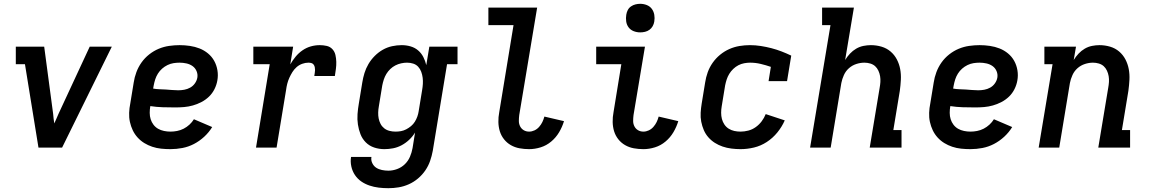

<svg xmlns="http://www.w3.org/2000/svg" viewBox="-20 -775 6040 1008"><path d="M182 0 111 -438H63V-530H212L259 -177Q260 -164 261.5 -151.5Q263 -139 265 -127Q270 -139 276 -151.5Q282 -164 287 -177L451 -530H567L306 0Z M875 8Q850 8 826 5.5Q802 3 779.5 -4.5Q757 -12 737.5 -24Q718 -36 702.5 -53Q687 -70 677 -91Q667 -112 662 -135Q657 -158 658 -183Q659 -208 664 -232L682 -342Q686 -369 696 -396Q706 -423 723 -447Q740 -471 763.5 -489.5Q787 -508 813.5 -519Q840 -530 868 -534Q896 -538 923 -538Q950 -538 977 -534Q1004 -530 1028 -520.5Q1052 -511 1072 -494.5Q1092 -478 1104.5 -455.5Q1117 -433 1121.5 -406Q1126 -379 1121 -352Q1117 -329 1106 -307Q1095 -285 1077.5 -268Q1060 -251 1038 -239.5Q1016 -228 993 -221.5Q970 -215 947 -213Q924 -211 901 -211Q868 -211 834.5 -212Q801 -213 769 -218V-217Q766 -200 766 -182.5Q766 -165 771 -149Q776 -133 786 -120Q796 -107 810 -99Q824 -91 841 -87.5Q858 -84 875 -84Q892 -84 910 -87.5Q928 -91 944.5 -99.5Q961 -108 975 -121Q989 -134 998 -149L1094 -108Q1077 -80 1052 -57Q1027 -34 998 -19Q969 -4 937.5 2Q906 8 875 8ZM916 -301Q932 -301 948 -304Q964 -307 978.5 -315Q993 -323 1003 -337Q1013 -351 1016 -367Q1019 -385 1012 -401.5Q1005 -418 991 -428Q977 -438 959 -442Q941 -446 923 -446Q907 -446 891 -443.5Q875 -441 859.5 -433.5Q844 -426 831 -414.5Q818 -403 809 -388.5Q800 -374 795 -358.5Q790 -343 787 -327L784 -310Q800 -307 817 -306.5Q834 -306 850.5 -305Q867 -304 883 -302.5Q899 -301 916 -301Z M1324 0 1396 -438H1310V-530H1519L1504 -437Q1516 -458 1532 -477.5Q1548 -497 1568.5 -511Q1589 -525 1612 -531.5Q1635 -538 1659 -538Q1677 -538 1695 -534Q1713 -530 1725 -517Q1737 -504 1741 -486.5Q1745 -469 1745.5 -450.5Q1746 -432 1743.5 -413.5Q1741 -395 1738 -376H1630Q1631 -384 1632.5 -392Q1634 -400 1634 -407.5Q1634 -415 1632.5 -422.5Q1631 -430 1626.5 -436Q1622 -442 1614.5 -444Q1607 -446 1599 -446Q1583 -446 1566.5 -440Q1550 -434 1537 -422.5Q1524 -411 1515 -396.5Q1506 -382 1499 -366.5Q1492 -351 1488 -335Q1484 -319 1482 -303L1432 0Z M2019 213Q1993 213 1968 210Q1943 207 1919.5 199Q1896 191 1876.5 177.5Q1857 164 1843.5 144Q1830 124 1824.5 99Q1819 74 1823 49H1930Q1927 66 1934.5 81.5Q1942 97 1955 105.5Q1968 114 1985 117.5Q2002 121 2019 121Q2042 121 2065 112.5Q2088 104 2105.5 87Q2123 70 2132.5 47.5Q2142 25 2146 2L2159 -79Q2146 -58 2128 -41Q2110 -24 2088.5 -12.5Q2067 -1 2044 3.5Q2021 8 1998 8Q1970 8 1944.5 -0.5Q1919 -9 1900.5 -27.5Q1882 -46 1872.5 -70.5Q1863 -95 1859 -121.5Q1855 -148 1857 -176Q1859 -204 1864 -232L1882 -342Q1886 -367 1893.5 -391.5Q1901 -416 1914.5 -439Q1928 -462 1947.5 -481.5Q1967 -501 1990 -514Q2013 -527 2038.5 -532.5Q2064 -538 2089 -538Q2113 -538 2135.5 -531.5Q2158 -525 2175 -510.5Q2192 -496 2202.5 -475.5Q2213 -455 2218 -433L2234 -530H2382V-438H2327L2252 17Q2247 44 2238 70Q2229 96 2213 119.5Q2197 143 2174.5 162Q2152 181 2126 192.5Q2100 204 2073 208.5Q2046 213 2019 213ZM2056 -84Q2071 -84 2085 -86.5Q2099 -89 2112.5 -96Q2126 -103 2138 -113Q2150 -123 2158 -136Q2166 -149 2171 -163Q2176 -177 2178 -191L2196 -301Q2199 -318 2200 -334.5Q2201 -351 2199 -367Q2197 -383 2191.5 -398Q2186 -413 2175.5 -424.5Q2165 -436 2149.5 -441Q2134 -446 2117 -446Q2102 -446 2086 -442.5Q2070 -439 2055.5 -431.5Q2041 -424 2029 -412.5Q2017 -401 2008.5 -387Q2000 -373 1995 -357.5Q1990 -342 1987 -327L1969 -217Q1966 -201 1965.5 -184.5Q1965 -168 1968 -153Q1971 -138 1978 -124.5Q1985 -111 1997 -101.5Q2009 -92 2024.5 -88Q2040 -84 2056 -84Q2056 -84 2056 -84Q2056 -84 2056 -84Z M2758 8Q2732 8 2707.5 3.5Q2683 -1 2662 -13Q2641 -25 2626 -44Q2611 -63 2604 -86Q2597 -109 2596.5 -134.5Q2596 -160 2601 -186L2676 -643H2544V-735H2800L2706 -171Q2704 -155 2704 -140Q2704 -125 2710.5 -112Q2717 -99 2729.5 -91.5Q2742 -84 2758 -84Q2772 -84 2786 -90.5Q2800 -97 2810.5 -109Q2821 -121 2827.5 -134.5Q2834 -148 2838 -163L2941 -139Q2932 -109 2915.5 -81Q2899 -53 2874 -32Q2849 -11 2818.5 -1.5Q2788 8 2758 8Z M3358 8Q3332 8 3307.5 3.5Q3283 -1 3262 -13Q3241 -25 3226 -44Q3211 -63 3204 -86Q3197 -109 3196.5 -134.5Q3196 -160 3201 -186L3242 -438H3110V-530H3366L3306 -171Q3304 -155 3304 -140Q3304 -125 3310.5 -112Q3317 -99 3329.5 -91.5Q3342 -84 3358 -84Q3372 -84 3386 -90.5Q3400 -97 3410.5 -109Q3421 -121 3427.5 -134.5Q3434 -148 3438 -163L3541 -139Q3532 -109 3515.5 -81Q3499 -53 3474 -32Q3449 -11 3418.5 -1.5Q3388 8 3358 8ZM3341 -605Q3323 -605 3306.5 -611.5Q3290 -618 3280 -631.5Q3270 -645 3267.5 -662.5Q3265 -680 3268 -698Q3270 -711 3276 -722.5Q3282 -734 3293 -741.5Q3304 -749 3316.5 -752Q3329 -755 3341 -755Q3359 -755 3375.5 -748.5Q3392 -742 3402 -728.5Q3412 -715 3415 -697.5Q3418 -680 3415 -662Q3413 -649 3406.5 -637.5Q3400 -626 3389.5 -618.5Q3379 -611 3366.5 -608Q3354 -605 3341 -605Z M3868 8Q3844 8 3820 5Q3796 2 3774 -5.5Q3752 -13 3733 -25Q3714 -37 3699 -54Q3684 -71 3675 -92Q3666 -113 3661.5 -136Q3657 -159 3658.5 -183.5Q3660 -208 3664 -232L3682 -342Q3686 -369 3695.5 -395.5Q3705 -422 3721.5 -445.5Q3738 -469 3760.5 -487.5Q3783 -506 3809 -517.5Q3835 -529 3862.5 -533.5Q3890 -538 3917 -538Q3946 -538 3974.5 -533.5Q4003 -529 4030 -522Q4057 -515 4083 -505Q4109 -495 4134 -483L4112 -349H4015L4027 -424Q4001 -433 3973.5 -439.5Q3946 -446 3918 -446Q3903 -446 3887 -443Q3871 -440 3856.5 -432.5Q3842 -425 3829.5 -413Q3817 -401 3808.5 -387Q3800 -373 3795 -357.5Q3790 -342 3787 -327L3769 -217Q3766 -200 3766 -183Q3766 -166 3770 -150.5Q3774 -135 3783 -121.5Q3792 -108 3805.5 -99.5Q3819 -91 3835 -87.5Q3851 -84 3868 -84Q3888 -84 3909 -89.5Q3930 -95 3948 -108Q3966 -121 3979 -138.5Q3992 -156 4000 -176L4100 -143Q4085 -109 4061 -79.5Q4037 -50 4005.5 -29.5Q3974 -9 3938.5 -0.5Q3903 8 3868 8Z M4233 0 4340 -643H4296V-735H4463L4417 -460Q4428 -478 4442.5 -493.5Q4457 -509 4475 -519.5Q4493 -530 4513 -534Q4533 -538 4552 -538Q4581 -538 4608 -530Q4635 -522 4655.5 -504.5Q4676 -487 4688.5 -463Q4701 -439 4706 -412Q4711 -385 4709.5 -356Q4708 -327 4704 -298L4670 -92H4713V0H4546L4598 -313Q4601 -329 4602 -344.5Q4603 -360 4600.5 -375Q4598 -390 4591.5 -404Q4585 -418 4574.5 -427.5Q4564 -437 4549 -441.5Q4534 -446 4518 -446Q4497 -446 4475.5 -439Q4454 -432 4437 -417Q4420 -402 4410.5 -381Q4401 -360 4397 -339L4341 0Z M5075 8Q5050 8 5026 5.5Q5002 3 4979.5 -4.5Q4957 -12 4937.5 -24Q4918 -36 4902.5 -53Q4887 -70 4877 -91Q4867 -112 4862 -135Q4857 -158 4858 -183Q4859 -208 4864 -232L4882 -342Q4886 -369 4896 -396Q4906 -423 4923 -447Q4940 -471 4963.5 -489.5Q4987 -508 5013.5 -519Q5040 -530 5068 -534Q5096 -538 5123 -538Q5150 -538 5177 -534Q5204 -530 5228 -520.5Q5252 -511 5272 -494.5Q5292 -478 5304.5 -455.5Q5317 -433 5321.5 -406Q5326 -379 5321 -352Q5317 -329 5306 -307Q5295 -285 5277.5 -268Q5260 -251 5238 -239.5Q5216 -228 5193 -221.5Q5170 -215 5147 -213Q5124 -211 5101 -211Q5068 -211 5034.5 -212Q5001 -213 4969 -218V-217Q4966 -200 4966 -182.5Q4966 -165 4971 -149Q4976 -133 4986 -120Q4996 -107 5010 -99Q5024 -91 5041 -87.5Q5058 -84 5075 -84Q5092 -84 5110 -87.5Q5128 -91 5144.5 -99.5Q5161 -108 5175 -121Q5189 -134 5198 -149L5294 -108Q5277 -80 5252 -57Q5227 -34 5198 -19Q5169 -4 5137.5 2Q5106 8 5075 8ZM5116 -301Q5132 -301 5148 -304Q5164 -307 5178.5 -315Q5193 -323 5203 -337Q5213 -351 5216 -367Q5219 -385 5212 -401.5Q5205 -418 5191 -428Q5177 -438 5159 -442Q5141 -446 5123 -446Q5107 -446 5091 -443.5Q5075 -441 5059.5 -433.5Q5044 -426 5031 -414.5Q5018 -403 5009 -388.5Q5000 -374 4995 -358.5Q4990 -343 4987 -327L4984 -310Q5000 -307 5017 -306.5Q5034 -306 5050.5 -305Q5067 -304 5083 -302.5Q5099 -301 5116 -301Z M5433 0 5506 -438H5463V-530H5629L5617 -460Q5628 -478 5642.5 -493.5Q5657 -509 5675 -519.5Q5693 -530 5713 -534Q5733 -538 5752 -538Q5781 -538 5808 -530Q5835 -522 5855.5 -504.5Q5876 -487 5888.5 -463Q5901 -439 5906 -412Q5911 -385 5909.5 -356Q5908 -327 5904 -298L5870 -92H5913V0H5746L5798 -313Q5801 -329 5802 -344.5Q5803 -360 5800.5 -375Q5798 -390 5791.5 -404Q5785 -418 5774.5 -427.5Q5764 -437 5749 -441.5Q5734 -446 5718 -446Q5697 -446 5675.5 -439Q5654 -432 5637 -417Q5620 -402 5610.5 -381Q5601 -360 5597 -339L5541 0Z"/></svg>

Font: Iosevka Slab Semibold Extended
Style: Italic
Weight: 600
Width: 7
Italic angle: -9°
Monospace: yes
Designer: Belleve Invis
Foundry: Belleve Invis
Version: Version 11.1.0; ttfautohint (v1.8.3)